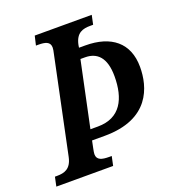

<svg xmlns="http://www.w3.org/2000/svg" viewBox="-149 -816 833 918"><g transform="rotate(-20 267.0 -357.0)"><path d="M-19 0H270L280 -47H267C231 -47 205 -53 205 -83C205 -88 207 -101 209 -110L217 -149H281C512 -149 553 -301 553 -401C553 -524 473 -587 342 -587H310L312 -600C324 -659 359 -667 397 -667H411L421 -714H131L120 -667H132C167 -667 192 -661 192 -631C192 -624 190 -612 187 -600L85 -113C73 -56 39 -47 2 -47H-9ZM266 -202H228L298 -534H321C382 -534 423 -497 423 -401C423 -288 382 -202 266 -202Z"/></g></svg>

Font: Noto Serif Condensed SemiBold
Style: Italic
Weight: 600
Width: 3
Italic angle: -12°
Designer: Monotype Design Team
Foundry: Monotype Imaging Inc.
Version: Version 2.014